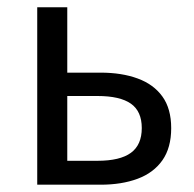

<svg xmlns="http://www.w3.org/2000/svg" viewBox="-20 -506 531 526"><path d="M82 0V-486.1H164.3V-307H255.6Q313.4 -307 357.1 -291Q400.8 -275 424.9 -241.6Q449 -208.2 449 -154.9Q449 -101.2 424.9 -66.9Q400.8 -32.6 357.1 -16.3Q313.4 0 255.6 0ZM164.3 -65.5H247Q308.7 -65.5 338.6 -87.3Q368.4 -109.1 368.4 -155.2Q368.4 -201 338.6 -222Q308.7 -243 247 -243H164.3Z"/></svg>

Font: SourceSans3VF
Style: Regular
Weight: 200
Designer: Paul D. Hunt
Foundry: Adobe
Version: Version 3.052;hotconv 1.1.0;makeotfexe 2.6.0